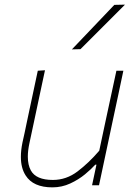

<svg xmlns="http://www.w3.org/2000/svg" viewBox="-20 -799 589 828"><path d="M206 9Q123 9 90.5 -42.5Q70 -74.5 70 -122.5Q70 -151 77 -185Q81.5 -206 86 -225.5Q90 -245 95.5 -271Q108.5 -332.5 119.8 -385.2Q131 -438 143 -494L174 -496Q162 -440 150.5 -386.2Q139 -332.5 126 -271L107 -182Q100 -149.5 100 -123.5Q100 -87.5 113 -64Q135.5 -23 208 -23Q266 -23 314.5 -59.8Q363 -96.5 408 -149L434 -271Q447 -332 458.5 -385Q470 -438 482 -494H512Q500 -438 489 -385Q477.5 -331.5 464.5 -270.5L454 -221Q441 -160 430 -108.2Q419 -56.5 407 0H377L396 -89H391Q374.5 -70.5 346.8 -47.5Q319 -24.5 283 -7.8Q247 9 206 9ZM290 -586Q337 -635.5 382.5 -683Q427.5 -730 473 -778L519 -779L423 -683L327 -587Z"/></svg>

Font: Heraclito Thin
Style: Italic
Weight: 100
Italic angle: -12°
Designer: Kostas Bartsokas (font) & Cristiano Sobral (main changes)
Foundry: Kostas Bartsokas (font) & Cristiano Sobral (main changes)
Version: Version 1.00;July 8, 2020;FontCreator 13.0.0.2655 64-bit